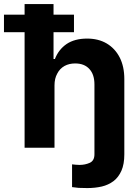

<svg xmlns="http://www.w3.org/2000/svg" viewBox="-64 -748 710 972"><path d="M414.1 0Q452.1 0 565.4 0Q565.4 8.8 565.4 33.2Q565.4 83 550.8 116.2Q536.1 149.4 510.7 168.9Q484.4 188.5 451.2 196.3Q417 204.1 377.9 204.1Q352.5 204.1 334 203.1Q315.4 201.2 300.8 199.2Q300.8 161.1 300.8 84Q310.5 85 319.3 85.9Q328.1 86.9 337.9 86.9Q367.2 86.9 390.6 76.2Q414.1 65.4 414.1 33.2Q414.1 22.5 414.1 0ZM211.9 -315.4Q211.9 -236.3 211.9 0Q173.8 0 60.5 0Q60.5 -181.6 60.5 -727.5Q96.7 -727.5 207 -727.5Q207 -658.2 207 -449.2Q209 -449.2 213.9 -449.2Q232.4 -497.1 273.4 -525.4Q314.5 -552.7 377 -552.7Q433.6 -552.7 475.6 -528.3Q518.6 -502.9 542 -457Q565.4 -411.1 565.4 -347.7Q565.4 -231.4 565.4 0Q527.3 0 414.1 0Q414.1 -80.1 414.1 -320.3Q414.1 -371.1 388.7 -398.4Q363.3 -426.8 316.4 -426.8Q286.1 -426.8 262.7 -414.1Q238.3 -400.4 225.6 -375Q211.9 -350.6 211.9 -315.4ZM-43.9 -585Q-43.9 -607.4 -43.9 -673.8Q44.9 -673.8 310.5 -673.8Q310.5 -651.4 310.5 -585Q221.7 -585 -43.9 -585Z"/></svg>

Font: DeepSea
Style: Bold
Weight: 700
Designer: Stem
Version: Version 3.019;git-0a5106e0b